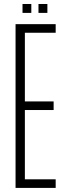

<svg xmlns="http://www.w3.org/2000/svg" viewBox="-20 -918 316 938"><path d="M56 0V-800H252V-758H101.5V-422.5H242V-380.5H101.5V-42H252V0ZM168 -855V-898.5H211.5V-855ZM90 -855V-898.5H133V-855Z"/></svg>

Font: Big Shoulders Display Thin Light
Style: Regular
Weight: 300
Version: Version 2.002